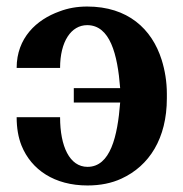

<svg xmlns="http://www.w3.org/2000/svg" viewBox="-20 -558 560 588"><path d="M31 -199C31 -166 36 -137 46 -112C76 -38 147 10 248 10C287 10 322 3 352 -11C437 -50 491 -134 491 -257V-271C491 -308 485 -343 475 -375C445 -470 371 -538 247 -538C216 -538 188 -533 162 -523C92 -498 31 -442 31 -350H164C164 -431 198 -481 247 -481C317 -481 340 -392 348 -288H206V-244H348C340 -140 318 -47 248 -47C193 -47 164 -110 164 -199Z"/></svg>

Font: Aerodynamic
Style: Regular
Weight: 500
Designer: Google
Version: Version 2.000980; 2014